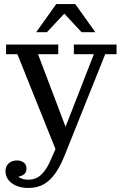

<svg xmlns="http://www.w3.org/2000/svg" viewBox="-20 -723 606 949"><path d="M120 165Q149 165 169.5 151.5Q190 138 206.5 113Q223 88 237 53L283 -51L293 -68L444 -455H345V-503H556V-455H500L302 39Q281 93 256 130Q231 167 198.5 186.5Q166 206 120 206ZM270 53 66 -455H10V-503H268V-455H168L314 -70ZM64 70Q84 70 97.5 80.5Q111 91 111 110Q111 131 95.5 141Q80 151 55 152L56 127Q61 146 78 155.5Q95 165 120 165V206Q71 206 39 183Q7 160 7 121Q8 98 23.5 84Q39 70 64 70ZM159 -564 258 -703H352L451 -564H383L277 -678H319L212 -564Z"/></svg>

Font: Montagu Slab
Style: Bold
Weight: 700
Designer: Florian Karsten
Foundry: Florian Karsten
Version: Version 1.000